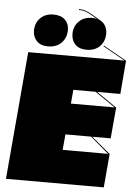

<svg xmlns="http://www.w3.org/2000/svg" viewBox="-64 -1056 770 1103"><g transform="rotate(5 320.5 -504.0)"><path d="M625 -543H491L608 -463L592 -284H486L594 -194L577 0H13L77 -736H632L504 -808L508 -811L641 -736ZM482 -543H354L347 -463H599ZM479 -284H331L323 -194H585ZM514 -881Q514 -837 486 -808Q458 -779 409 -779Q367 -779 344 -802.5Q321 -826 321 -863Q321 -906 349.5 -935Q378 -964 425 -964Q440 -964 452 -961L427 -976Q402 -991 385 -997Q368 -1003 346 -1003V-1008Q368 -1008 385 -1002Q402 -996 428 -981L473 -954Q493 -944 503.5 -924.5Q514 -905 514 -881ZM293 -883Q293 -838 264.5 -808.5Q236 -779 187 -779Q145 -779 122 -802.5Q99 -826 99 -863Q99 -906 127.5 -935Q156 -964 203 -964Q246 -964 269.5 -941.5Q293 -919 293 -883Z"/></g></svg>

Font: FFF_HK Layer Front
Style: Regular
Weight: 400
Italic angle: -5°
Designer: bBox Type GmbH
Foundry: bBox Type GmbH
Version: Version 0.002